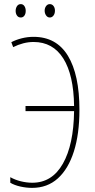

<svg xmlns="http://www.w3.org/2000/svg" viewBox="-20 -903 460 933"><path d="M136 10Q108 10 79 3.5Q50 -3 30 -15V-42Q53 -29 81.5 -22Q110 -15 137 -15Q233 -15 285.5 -107.5Q338 -200 340 -363H104V-388H340Q338 -539 287.5 -619Q237 -699 143 -699Q118 -699 93 -692.5Q68 -686 44 -674L35 -698Q58 -710 86 -717Q114 -724 143 -724Q254 -724 310 -632Q366 -540 366 -369Q366 -252 339 -167Q312 -82 261 -36Q210 10 136 10ZM56 -850Q56 -863 62.5 -873Q69 -883 81 -883Q92 -883 98.5 -873.5Q105 -864 105 -850Q105 -836 98.5 -827Q92 -818 81 -818Q69 -818 62.5 -827.5Q56 -837 56 -850ZM197 -851Q197 -864 204 -873.5Q211 -883 222 -883Q233 -883 240 -874Q247 -865 247 -851Q247 -837 240 -827.5Q233 -818 222 -818Q211 -818 204 -828Q197 -838 197 -851Z"/></svg>

Font: Noto Sans ExtraCondensed Thin
Style: Regular
Weight: 100
Width: 2
Designer: Monotype Design Team
Foundry: Monotype Imaging Inc.
Version: Version 2.013; ttfautohint (v1.8.4.7-5d5b)